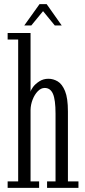

<svg xmlns="http://www.w3.org/2000/svg" viewBox="-20 -910 414 930"><path d="M17 0V-31.5H68V-718.5H17V-750H128V-465Q129 -473.5 140 -488.5Q151 -503.5 170.5 -516Q190 -528.5 214.5 -528.5Q238 -528.5 259.5 -515.8Q281 -503 295 -469Q309 -435 309 -370V-31.5H360V0H208V-31.5H249V-359Q249 -427 236.5 -455.5Q224 -484 196.5 -484Q178.5 -484 163 -468Q147.5 -452 138 -427.5Q128.5 -403 128 -377.5V-31.5H169.5V0ZM97.5 -786.5 171.5 -890H206L279 -786.5H245.5L188.5 -856L131.5 -786.5Z"/></svg>

Font: Imbue Light
Style: Regular
Weight: 300
Designer: Tyler Finck
Foundry: Etcetera Type Company
Version: Version 1.102